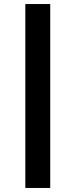

<svg xmlns="http://www.w3.org/2000/svg" viewBox="-20 -720 373 948"><path d="M105 208V-700H228V208Z"/></svg>

Font: Red Hat Display
Style: Bold
Weight: 700
Designer: Pentagram, MCKL
Foundry: Pentagram, MCKL
Version: Version 1.023; ttfautohint (v1.8.3)